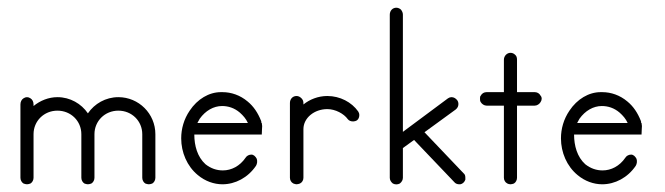

<svg xmlns="http://www.w3.org/2000/svg" viewBox="-20 -478 1724 498"><path d="M129 -226C106 -226 84 -217 67 -203V-207C67 -214 64 -220 59 -223C56 -225 53 -226 50 -226C47 -226 44 -225 41 -223C36 -220 33 -214 33 -207V-150V-130V-17C33 -11 36 -5 41 -2C44 -1 47 0 50 0C53 0 56 -1 59 -2C64 -5 67 -11 67 -17V-130C67 -164 94 -191 129 -191C164 -191 191 -164 191 -130V-17C191 -11 194 -5 199 -2C202 -1 205 0 208 0C211 0 214 -1 217 -2C222 -5 225 -11 225 -17V-130C225 -164 252 -191 287 -191C322 -191 349 -164 349 -130V-17C349 -11 352 -5 357 -2C360 -1 363 0 366 0C369 0 372 -1 375 -2C380 -5 383 -11 383 -17V-130C383 -183 340 -226 287 -226C254 -226 225 -209 208 -184C191 -209 162 -226 129 -226Z M557 -239H553C522 -239 492 -221 472 -191C457 -169 450 -144 450 -119C450 -83 465 -47 493 -24C512 -8 535 0 557 0C590 0 623 -17 644 -48C647 -53 648 -60 646 -66C643 -72 638 -77 632 -77C626 -77 620 -74 617 -69C602 -47 580 -36 558 -36C542 -36 527 -41 513 -52C492 -71 484 -100 484 -129H659C659 -139 660 -145 660 -151C660 -154 659 -156 659 -159H658C658 -161 658 -163 657 -165C649 -185 638 -202 622 -215C603 -231 580 -239 557 -239ZM556 -203C572 -203 588 -198 602 -186C611 -178 618 -170 623 -159H492C494 -163 496 -166 498 -170C513 -191 534 -203 556 -203Z M749 -229C739 -229 732 -221 732 -211V-17C732 -11 735 -5 741 -2C744 -1 747 0 749 0C752 0 755 -1 758 -2C764 -5 767 -11 767 -17V-143C767 -172 795 -195 829 -195C850 -195 872 -183 882 -169C885 -165 890 -163 896 -163C899 -163 903 -164 906 -166C910 -169 912 -174 912 -180C912 -183 911 -186 909 -189C892 -213 862 -229 829 -229C805 -229 783 -220 767 -207V-211C767 -216 765 -220 762 -223C758 -227 754 -229 749 -229Z M1008 -458C998 -458 991 -450 991 -440V-17C991 -11 994 -6 999 -2C1005 1 1011 1 1017 -2C1022 -6 1025 -11 1025 -17V-94L1054 -115L1158 -6C1161 -2 1166 0 1171 0H1174C1180 -1 1185 -6 1187 -12V-17C1187 -22 1186 -26 1182 -29L1081 -135L1162 -194C1167 -198 1169 -203 1169 -208C1169 -212 1168 -215 1166 -218C1162 -223 1157 -226 1151 -226C1148 -226 1145 -225 1142 -223L1025 -136V-440C1025 -445 1023 -449 1020 -453C1017 -456 1012 -458 1008 -458Z M1304 -341C1295 -341 1287 -333 1287 -323V-239H1242C1236 -239 1230 -236 1227 -230C1225 -228 1225 -225 1225 -222C1225 -219 1225 -216 1227 -213C1230 -208 1236 -204 1242 -204H1287V-17C1287 -11 1290 -5 1296 -2C1298 -1 1301 0 1304 0C1307 0 1310 -1 1313 -2C1318 -5 1321 -11 1321 -17V-204H1367C1373 -204 1379 -208 1382 -213C1384 -216 1385 -219 1385 -222C1385 -225 1384 -228 1382 -230C1379 -236 1373 -239 1367 -239H1321V-323C1321 -328 1320 -333 1316 -336C1313 -339 1309 -341 1304 -341Z M1542 -239H1538C1507 -239 1477 -221 1457 -191C1442 -169 1435 -144 1435 -119C1435 -83 1450 -47 1478 -24C1497 -8 1520 0 1542 0C1575 0 1608 -17 1629 -48C1632 -53 1633 -60 1631 -66C1628 -72 1623 -77 1617 -77C1611 -77 1605 -74 1602 -69C1587 -47 1565 -36 1543 -36C1527 -36 1512 -41 1498 -52C1477 -71 1469 -100 1469 -129H1644C1644 -139 1645 -145 1645 -151C1645 -154 1644 -156 1644 -159H1643C1643 -161 1643 -163 1642 -165C1634 -185 1623 -202 1607 -215C1588 -231 1565 -239 1542 -239ZM1541 -203C1557 -203 1573 -198 1587 -186C1596 -178 1603 -170 1608 -159H1477C1479 -163 1481 -166 1483 -170C1498 -191 1519 -203 1541 -203Z"/></svg>

Font: LetsTrace
Style: basic
Weight: 500
Version: Version 002.000